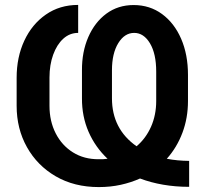

<svg xmlns="http://www.w3.org/2000/svg" viewBox="-20 -758 845 788"><path d="M756.3 -97.7V8.8Q700.2 8.8 649.4 0Q598.6 -8.8 554.7 -25.4Q517.6 -8.8 475.3 0.5Q433.1 9.8 385.7 9.8Q284.7 9.8 208.7 -34.4Q132.8 -78.6 90.6 -154.1Q48.3 -229.5 48.3 -323.7V-439Q48.3 -523.4 79.8 -591.1Q111.3 -658.7 168.2 -698.2Q225.1 -737.8 300.8 -737.8V-623Q266.1 -623 239.7 -599.1Q213.4 -575.2 198.2 -533.4Q183.1 -491.7 183.1 -439.5V-323.7Q183.1 -260.7 208.5 -210.9Q233.9 -161.1 279.5 -132.6Q325.2 -104 385.7 -104.5Q404.3 -104 421.4 -106.4Q371.1 -153.8 343.5 -217Q315.9 -280.3 316.4 -355V-468.8Q315.9 -544.9 342.3 -605.7Q368.7 -666.5 416.5 -701.9Q464.4 -737.3 528.3 -737.3Q594.7 -737.3 645 -700.4Q695.3 -663.6 723.4 -598.9Q751.5 -534.2 751.5 -450.7V-343.3Q751.5 -273.9 728.8 -213.4Q706.1 -152.8 664.6 -106.4Q707.5 -98.1 756.3 -97.7ZM439.5 -354.5Q439.5 -228.5 540.5 -157.7Q578.6 -189.9 599.9 -238Q621.1 -286.1 621.1 -343.3V-463.9Q621.1 -537.6 595.5 -580.3Q569.8 -623 530.8 -623Q491.2 -623 465.3 -580.8Q439.5 -538.6 439.5 -469.7Z"/></svg>

Font: Inter Tight SemiBold
Style: Regular
Weight: 600
Designer: Rasmus Andersson
Foundry: rsms
Version: Version 3.004; ttfautohint (v1.8.4.7-5d5b)